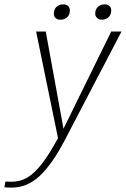

<svg xmlns="http://www.w3.org/2000/svg" viewBox="-101 -644 575 877"><path d="M454 -500 196 -6Q138 106 80.5 159.5Q23 213 -48 213Q-72 213 -81 211L-76 185Q-69 186 -47 186Q-9 186 23 167.5Q55 149 88.5 106.5Q122 64 164 -13L64 -500H108L189 -56L407 -500ZM145 -582Q145 -601 157 -612.5Q169 -624 188 -624Q202 -624 210 -616.5Q218 -609 218 -596Q218 -577 206 -565.5Q194 -554 175 -554Q161 -554 153 -561.5Q145 -569 145 -582ZM334 -583Q334 -601 346 -612.5Q358 -624 377 -624Q391 -624 399 -616.5Q407 -609 407 -596Q407 -577 395 -565.5Q383 -554 364 -554Q351 -554 342.5 -562Q334 -570 334 -583Z"/></svg>

Font: Sarabun Thin
Style: Italic
Weight: 250
Italic angle: -10°
Designer: Suppakit Chalermlarp | Katatrad Co.,Ltd.
Foundry: Cadson Demak Co.,Ltd.
Version: Version 1.000; ttfautohint (v1.6)